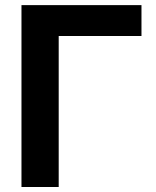

<svg xmlns="http://www.w3.org/2000/svg" viewBox="-20 -748 623 768"><path d="M545.9 -604H214.8V0H65.9V-727.5H545.9Z"/></svg>

Font: Inter RS Variable
Style: Regular
Weight: 400
Designer: Rasmus Andersson (customised by Maria Ramos and Noel Pretorius)
Foundry: rsms
Version: Version 3.001;Glyphs 3.2.3 (3260)